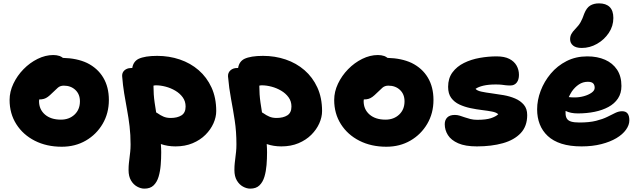

<svg xmlns="http://www.w3.org/2000/svg" viewBox="-20 -860 3789 1141"><path d="M347 12Q257 12 187 -23.5Q117 -59 77 -122Q37 -185 37 -266Q37 -315 59.5 -362.5Q82 -410 119.5 -448.5Q157 -487 203.5 -510Q250 -533 297 -533Q317 -533 335 -527Q345 -523 354 -516Q437 -514 497 -486Q560 -455 593.5 -399Q627 -343 627 -266Q627 -187 590 -124Q553 -61 490 -24.5Q427 12 347 12ZM213 -269Q212 -264 212 -259Q212 -210 247 -179.5Q282 -149 342 -149Q391 -149 423 -179Q455 -209 455 -258Q455 -300 428 -325.5Q401 -351 359 -351Q338 -351 324 -339Q310 -327 290 -307Q276 -293 264.5 -284.5Q253 -276 241 -272.5Q229 -269 213 -269Q213 -269 213 -269Z M1023 10Q976 10 936 -4Q938 21 938 46Q938 83 935 120.5Q932 158 922.5 190Q913 222 893 241.5Q873 261 838 261Q817 261 795 249Q773 237 758.5 212.5Q744 188 744 151Q744 127 746 109.5Q748 92 750 75.5Q752 59 754 41Q756 23 756 -2Q756 -59 750 -109.5Q744 -160 735 -208Q726 -256 718 -305Q710 -354 706 -406Q705 -421 711.5 -432Q718 -443 731 -449.5Q744 -456 761 -456Q764 -456 766 -456Q772 -494 803 -510Q841 -528 914 -528Q985 -528 1048.5 -506.5Q1112 -485 1160.5 -443Q1209 -401 1237 -340Q1265 -279 1265 -200Q1265 -164 1248.5 -127Q1232 -90 1201 -59Q1170 -28 1125 -9Q1080 10 1023 10ZM892 -351Q892 -298 899 -250Q903 -220 908 -192Q913 -189 918 -186Q933 -175 951.5 -167Q970 -159 994 -159Q1034 -159 1058.5 -174.5Q1083 -190 1083 -227Q1083 -258 1066 -281.5Q1049 -305 1022 -321Q995 -337 964.5 -345Q934 -353 907 -353Q899 -353 892 -351Z M1652 10Q1605 10 1565 -4Q1567 21 1567 46Q1567 83 1564 120.5Q1561 158 1551.5 190Q1542 222 1522 241.5Q1502 261 1467 261Q1446 261 1424 249Q1402 237 1387.5 212.5Q1373 188 1373 151Q1373 127 1375 109.5Q1377 92 1379 75.5Q1381 59 1383 41Q1385 23 1385 -2Q1385 -78 1375 -143.5Q1365 -209 1353 -272.5Q1341 -336 1335 -406Q1334 -428 1349.5 -442Q1365 -456 1390 -456Q1393 -456 1395 -456Q1401 -494 1432 -510Q1470 -528 1543 -528Q1614 -528 1677.5 -506.5Q1741 -485 1789.5 -443Q1838 -401 1866 -340Q1894 -279 1894 -200Q1894 -164 1877.5 -127Q1861 -90 1830 -59Q1799 -28 1754 -9Q1709 10 1652 10ZM1521 -351Q1521 -298 1528 -250Q1532 -220 1537 -192Q1542 -189 1547 -186Q1562 -175 1580.5 -167Q1599 -159 1623 -159Q1663 -159 1687.5 -174.5Q1712 -190 1712 -227Q1712 -258 1695 -281.5Q1678 -305 1651 -321Q1624 -337 1593.5 -345Q1563 -353 1536 -353Q1528 -353 1521 -351Z M2276 12Q2186 12 2116 -23.5Q2046 -59 2006 -122Q1966 -185 1966 -266Q1966 -315 1988.5 -362.5Q2011 -410 2048.5 -448.5Q2086 -487 2132.5 -510Q2179 -533 2226 -533Q2246 -533 2264 -527Q2274 -523 2283 -516Q2366 -514 2426 -486Q2489 -455 2522.5 -399Q2556 -343 2556 -266Q2556 -187 2519 -124Q2482 -61 2419 -24.5Q2356 12 2276 12ZM2142 -269Q2141 -264 2141 -259Q2141 -210 2176 -179.5Q2211 -149 2271 -149Q2320 -149 2352 -179Q2384 -209 2384 -258Q2384 -300 2357 -325.5Q2330 -351 2288 -351Q2267 -351 2253 -339Q2239 -327 2219 -307Q2205 -293 2193.5 -284.5Q2182 -276 2170 -272.5Q2158 -269 2142 -269Q2142 -269 2142 -269Z M2814 10Q2745 10 2703 -8.5Q2661 -27 2642 -57Q2623 -87 2623 -122Q2623 -147 2638 -162Q2653 -177 2683 -177Q2698 -177 2712.5 -172.5Q2727 -168 2742.5 -162.5Q2758 -157 2776 -152.5Q2794 -148 2816 -148Q2868 -148 2897 -157.5Q2926 -167 2941 -181Q2930 -192 2904 -197Q2878 -202 2844.5 -206Q2811 -210 2775.5 -217.5Q2740 -225 2710 -239Q2680 -253 2661.5 -278Q2643 -303 2643 -344Q2643 -395 2669 -430Q2695 -465 2737.5 -486Q2780 -507 2831 -516Q2882 -525 2931 -525Q2978 -525 3007 -510Q3036 -495 3050 -470Q3064 -445 3064 -415Q3064 -386 3050.5 -369Q3037 -352 3013 -352Q2996 -352 2984.5 -353.5Q2973 -355 2960.5 -356.5Q2948 -358 2926 -358Q2883 -358 2853 -351Q2823 -344 2806 -332Q2815 -321 2840.5 -315.5Q2866 -310 2901 -305.5Q2936 -301 2973 -294.5Q3010 -288 3041.5 -274.5Q3073 -261 3093 -237.5Q3113 -214 3113 -176Q3113 -110 3074.5 -69Q3036 -28 2968.5 -9Q2901 10 2814 10Z M3436 10Q3367 10 3317 -6Q3267 -22 3235 -52Q3203 -82 3187.5 -122Q3172 -162 3172 -210Q3172 -265 3193 -320.5Q3214 -376 3253 -422.5Q3292 -469 3347 -497Q3402 -525 3470 -525Q3530 -525 3575.5 -505Q3621 -485 3647 -446Q3673 -407 3673 -349Q3673 -306 3652.5 -275Q3632 -244 3596 -224.5Q3560 -205 3513.5 -195.5Q3467 -186 3414 -186Q3370 -186 3341 -201Q3341 -194 3341 -187Q3341 -168 3348.5 -155.5Q3356 -143 3374 -137.5Q3392 -132 3423 -132Q3482 -132 3522 -142Q3562 -152 3589 -165.5Q3616 -179 3636.5 -189Q3657 -199 3677 -199Q3699 -199 3709.5 -185.5Q3720 -172 3720 -145Q3720 -117 3700 -89Q3680 -61 3643 -39Q3606 -17 3553.5 -3.5Q3501 10 3436 10ZM3360 -283Q3374 -281 3395 -281Q3423 -281 3450 -288.5Q3477 -296 3495.5 -309Q3514 -322 3514 -338Q3514 -356 3504.5 -365Q3495 -374 3473 -374Q3444 -374 3420 -358Q3396 -342 3378 -316Q3368 -300 3360 -283ZM3437 -575Q3403 -575 3385.5 -589.5Q3368 -604 3368 -627Q3368 -644 3375.5 -658Q3383 -672 3398 -687Q3419 -708 3430.5 -728.5Q3442 -749 3452 -779Q3466 -814 3487.5 -827Q3509 -840 3540 -840Q3581 -840 3603 -818.5Q3625 -797 3625 -753Q3625 -705 3598 -664.5Q3571 -624 3528 -599.5Q3485 -575 3437 -575Z"/></svg>

Font: Shantell Sans Light ExtraBold
Style: Regular
Weight: 800
Version: Version 1.011;[c5ecc13dd]